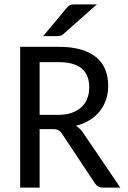

<svg xmlns="http://www.w3.org/2000/svg" viewBox="-20 -855 583 875"><path d="M71.8 0ZM160.6 -266.6V0H71.8V-641.6H247.6Q306.2 -641.6 348.9 -629.2Q391.6 -616.7 419.2 -593.5Q446.8 -570.3 460 -537.4Q473.1 -504.4 473.1 -463.4Q473.1 -429.7 463.1 -400.4Q453.1 -371.1 434.3 -347.7Q415.5 -324.2 388.2 -307.4Q360.8 -290.5 326.2 -281.7Q334.5 -276.4 341.8 -269.8Q349.1 -263.2 356 -253.9L528.3 0H449.2Q426.3 0 413.6 -18.1L261.7 -246.6Q254.4 -257.3 245.8 -262Q237.3 -266.6 220.2 -266.6ZM160.6 -331.5H244.1Q279.3 -331.5 305.9 -340.6Q332.5 -349.6 350.6 -366.2Q368.7 -382.8 377.7 -406Q386.7 -429.2 386.7 -457Q386.7 -571.8 247.6 -571.8H160.6ZM421.4 -835 268.6 -699.7Q261.2 -693.4 254.6 -691.9Q248 -690.4 238.3 -690.4H176.8L284.2 -819.3Q288.6 -824.2 292.5 -827.4Q296.4 -830.6 301 -832.3Q305.7 -834 311.3 -834.5Q316.9 -835 324.7 -835Z"/></svg>

Font: Carlito
Style: Regular
Weight: 400
Designer: Lukasz Dziedzic
Foundry: tyPoland Lukasz Dziedzic
Version: Version 1.103; Beta1; all basic design good, some composites